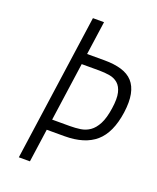

<svg xmlns="http://www.w3.org/2000/svg" viewBox="-130 -766 692 845"><g transform="rotate(20 216.0 -343.5)"><path d="M158 -687 61 0H113L210 -687ZM116 -206 109 -156H218Q312 -156 363.5 -200.5Q415 -245 429 -344Q436 -395 429 -430.5Q422 -466 402 -488Q382 -510 348.5 -520Q315 -530 270 -530H159L152 -480H263Q289 -480 312 -476Q335 -472 351 -458Q367 -444 373.5 -417Q380 -390 373 -343Q366 -295 351.5 -267.5Q337 -240 317.5 -226.5Q298 -213 274.5 -209.5Q251 -206 225 -206Z"/></g></svg>

Font: Secuela Light
Style: Italic
Weight: 300
Italic angle: -8°
Designer: Fernando Haro
Foundry: deFharo
Version: Version 1.708